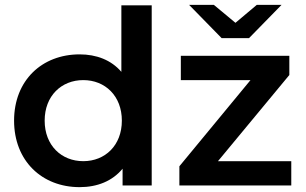

<svg xmlns="http://www.w3.org/2000/svg" viewBox="-20 -764 1261 791"><path d="M1006 -607 1140 -744H1038L950 -670L861 -744H759L893 -607ZM480 -468C438 -517 377 -540 308 -540C153 -540 38 -433 38 -267C38 -101 153 7 308 7C381 7 443 -18 485 -69V0H605V-742H480ZM878 -100 1172 -455V-534H725V-434H1012L719 -79V0H1180V-100ZM323 -100C233 -100 164 -165 164 -267C164 -369 233 -434 323 -434C413 -434 482 -369 482 -267C482 -165 413 -100 323 -100Z"/></svg>

Font: Montserrat Lite SemiBold
Style: Regular
Weight: 600
Designer: Julieta Ulanovsky
Foundry: Julieta Ulanovsky
Version: Version 7.200;PS 007.200;hotconv 1.0.88;makeotf.lib2.5.64775